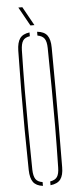

<svg xmlns="http://www.w3.org/2000/svg" viewBox="-62 -971 408 1007"><g transform="rotate(-5 142.0 -467.5)"><path d="M122 4Q86.5 -0.5 71.2 -21.5Q56 -42.5 55 -85Q53 -197.5 52.2 -298.5Q51.5 -399.5 52.2 -500.5Q53 -601.5 55 -714Q56 -757 71.2 -778.2Q86.5 -799.5 122 -804V-784Q96 -780.5 85.5 -764.5Q75 -748.5 74 -714Q71.5 -604 71 -503.8Q70.5 -403.5 71.2 -301.5Q72 -199.5 74 -85Q75 -51.5 85.5 -35.8Q96 -20 122 -16ZM162 4V-16Q188 -20 198.8 -35.8Q209.5 -51.5 210 -85Q212.5 -199.5 213 -301.5Q213.5 -403.5 212.5 -503.8Q211.5 -604 210 -714Q209.5 -748.5 198.5 -764Q187.5 -779.5 162 -784V-804Q199 -800.5 215 -779Q231 -757.5 231 -714Q232 -601.5 232.2 -500.5Q232.5 -399.5 232.2 -298.5Q232 -197.5 231 -85Q231 -42.5 215 -21.2Q199 0 162 4ZM130 -840 75 -939H96L151 -840Z"/></g></svg>

Font: Big Shoulders Stencil Display Thin
Style: Regular
Weight: 100
Designer: Patric King
Foundry: XO Type Co
Version: Version 1.000